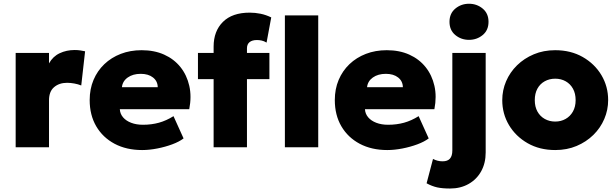

<svg xmlns="http://www.w3.org/2000/svg" viewBox="-20 -804 3365 1048"><path d="M65.5 0V-515H247.5V-458Q268.5 -496 305.8 -513.5Q343 -531 387.5 -531Q405 -531 418.2 -528.8Q431.5 -526.5 444.5 -524L423.5 -337.5Q406 -344.5 385.8 -348.2Q365.5 -352 346 -352Q303 -352 275.2 -328.2Q247.5 -304.5 247.5 -256.5V0Z M756 15Q670 15 605.5 -19.2Q541 -53.5 505.2 -114.8Q469.5 -176 469.5 -258Q469.5 -318 490.5 -367.8Q511.5 -417.5 549.5 -453.8Q587.5 -490 639.2 -510Q691 -530 753 -530Q822.5 -530 876.2 -505.8Q930 -481.5 965 -437.8Q1000 -394 1013.2 -335.5Q1026.5 -277 1013 -208H634Q635.5 -182.5 651.8 -163.5Q668 -144.5 696 -133.8Q724 -123 760.5 -123Q807 -123 847.5 -134.2Q888 -145.5 927 -170L982 -48.5Q958.5 -30.5 920.2 -16.2Q882 -2 838.5 6.5Q795 15 756 15ZM645.5 -328H841Q840.5 -361 815.2 -381Q790 -401 748 -401Q705.5 -401 677.2 -381Q649 -361 645.5 -328Z M1146 0V-549.5Q1146 -634 1196.8 -684.5Q1247.5 -735 1343 -735Q1373 -735 1402.2 -729Q1431.5 -723 1460.5 -709L1435 -571.5Q1421 -580 1407.8 -582.8Q1394.5 -585.5 1382.5 -585.5Q1356.5 -585.5 1342.2 -574Q1328 -562.5 1328 -540V-515H1450.5V-372H1328V0ZM1060.5 -372V-515H1161.5V-372ZM1535 0V-720H1717V0Z M2094 15Q2008 15 1943.5 -19.2Q1879 -53.5 1843.2 -114.8Q1807.5 -176 1807.5 -258Q1807.5 -318 1828.5 -367.8Q1849.5 -417.5 1887.5 -453.8Q1925.5 -490 1977.2 -510Q2029 -530 2091 -530Q2160.5 -530 2214.2 -505.8Q2268 -481.5 2303 -437.8Q2338 -394 2351.2 -335.5Q2364.5 -277 2351 -208H1972Q1973.5 -182.5 1989.8 -163.5Q2006 -144.5 2034 -133.8Q2062 -123 2098.5 -123Q2145 -123 2185.5 -134.2Q2226 -145.5 2265 -170L2320 -48.5Q2296.5 -30.5 2258.2 -16.2Q2220 -2 2176.5 6.5Q2133 15 2094 15ZM1983.5 -328H2179Q2178.5 -361 2153.2 -381Q2128 -401 2086 -401Q2043.5 -401 2015.2 -381Q1987 -361 1983.5 -328Z M2436.5 225Q2394.5 225 2366.2 218.8Q2338 212.5 2308.5 196.5L2343.5 63.5Q2356 70 2368.5 73.2Q2381 76.5 2396 76.5Q2423 76.5 2436 61.8Q2449 47 2449 17V-515H2631V28Q2631 86.5 2606.5 130.8Q2582 175 2538 200Q2494 225 2436.5 225ZM2540 -586.5Q2497 -586.5 2465.2 -612.8Q2433.5 -639 2433.5 -685Q2433.5 -730.5 2465.2 -757Q2497 -783.5 2540 -783.5Q2583 -783.5 2614.8 -757Q2646.5 -730.5 2646.5 -685Q2646.5 -639 2614.8 -612.8Q2583 -586.5 2540 -586.5Z M3010.5 15Q2925.5 15 2860.2 -22.2Q2795 -59.5 2758.2 -121.2Q2721.5 -183 2721.5 -257.5Q2721.5 -311.5 2742.5 -360.5Q2763.5 -409.5 2802.2 -447.5Q2841 -485.5 2894 -507.8Q2947 -530 3010.5 -530Q3095.5 -530 3160.8 -492.8Q3226 -455.5 3262.8 -393.8Q3299.5 -332 3299.5 -257.5Q3299.5 -204 3278.5 -154.8Q3257.5 -105.5 3218.8 -67.5Q3180 -29.5 3127.2 -7.2Q3074.5 15 3010.5 15ZM3010.5 -140.5Q3042 -140.5 3067.2 -154.8Q3092.5 -169 3107.2 -195.2Q3122 -221.5 3122 -257.5Q3122 -293.5 3107.5 -319.8Q3093 -346 3067.8 -360.2Q3042.5 -374.5 3010.5 -374.5Q2978.5 -374.5 2953 -360.2Q2927.5 -346 2913.2 -319.8Q2899 -293.5 2899 -257.5Q2899 -221.5 2913.5 -195.2Q2928 -169 2953.5 -154.8Q2979 -140.5 3010.5 -140.5Z"/></svg>

Font: Geologica Cursive ExtraBold
Style: Regular
Weight: 800
Designer: Sindre Bremnes, Frode Helland
Foundry: Monokrom Skriftforlag AS
Version: Version 1.010;gftools[0.9.28]